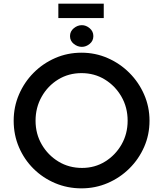

<svg xmlns="http://www.w3.org/2000/svg" viewBox="-20 -1025 895 1053"><path d="M55 -363Q55 -439 84 -506.5Q113 -574 164 -625.5Q215 -677 282.5 -706.5Q350 -736 427 -736Q503 -736 570.5 -706.5Q638 -677 689.5 -625.5Q741 -574 770.5 -506.5Q800 -439 800 -363Q800 -286 770.5 -219Q741 -152 689.5 -101Q638 -50 570.5 -21Q503 8 427 8Q350 8 282.5 -20.5Q215 -49 164 -99.5Q113 -150 84 -217.5Q55 -285 55 -363ZM175 -363Q175 -291 209 -232.5Q243 -174 300.5 -139Q358 -104 430 -104Q500 -104 556.5 -139Q613 -174 646.5 -232.5Q680 -291 680 -363Q680 -436 646 -495Q612 -554 555 -589Q498 -624 427 -624Q356 -624 299 -589Q242 -554 208.5 -494.5Q175 -435 175 -363ZM364 -827Q364 -853 384.5 -870Q405 -887 429 -887Q452 -887 472 -870Q492 -853 492 -827Q492 -801 472 -784.5Q452 -768 429 -768Q405 -768 384.5 -784.5Q364 -801 364 -827ZM300 -1005H549V-926H300Z"/></svg>

Font: Synthetic SemiBold
Style: Regular
Weight: 600
Designer: Santiago Orozco
Foundry: Typemade
Version: Version 2.000; ttfautohint (v1.8.4.7-5d5b)